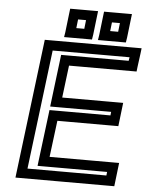

<svg xmlns="http://www.w3.org/2000/svg" viewBox="-58 -887 744 960"><g transform="rotate(5 314.0 -407.5)"><path d="M555 0 563 -68 566 -93H541H217L240 -276H521H546L549 -301L557 -369L560 -394H535H254L274 -556H588H613L616 -581L625 -649L628 -674H603H167H142L139 -649L59 0L56 25H81H527H552L555 0ZM508 -25H112L186 -624H572L569 -606H255H230L227 -581L201 -369L198 -344H223H504L502 -326H221H196L193 -301L164 -68L161 -43H186H510L508 -25ZM381 -721 392 -815 395 -840H370H280H255L252 -815L241 -721L237 -696H262H352H377L381 -721ZM334 -746H294L299 -790H339L334 -746ZM551 -721 562 -815 565 -840H540H450H425L422 -815L411 -721L407 -696H432H522H547L551 -721ZM504 -746H464L469 -790H509L504 -746Z"/></g></svg>

Font: Gamestation Text Outline
Style: Italic
Weight: 400
Designer: Jonas Hecksher
Foundry: Jonas Hecksher, Playtypeª, e-types AS
Version: Version 1.003